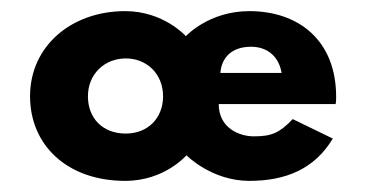

<svg xmlns="http://www.w3.org/2000/svg" viewBox="-20 -317 657 345"><path d="M138 -144C138 -184 168 -212 206 -212C244 -212 273 -184 273 -144C273 -104 245 -77 206 -77C165 -77 138 -104 138 -144ZM376 -186C378 -213 396 -233 431 -233C460 -233 481 -216 486 -186ZM583 -130C584 -134 584 -139 584 -143C584 -245 516 -297 428 -297C355 -297 314 -252 314 -252C314 -252 274 -297 205 -297C108 -297 34 -234 34 -144C34 -56 101 8 205 8C276 8 315 -38 315 -38C315 -38 360 8 428 8C493 8 545 -13 578 -68L506 -103C482 -78 468 -72 436 -72C410 -72 373 -87 373 -130Z"/></svg>

Font: Hussar Tani
Style: Bold
Weight: 700
Foundry: Cannot Into Space Fonts
Version: Version 0.92